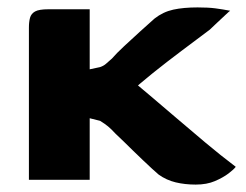

<svg xmlns="http://www.w3.org/2000/svg" viewBox="-20 -485 664 518"><path d="M508 13Q479 13 454 7Q429 1 408 -14Q401 -20 390 -30Q379 -40 366 -52.5Q353 -65 339.5 -78Q326 -91 314 -103Q302 -115 292 -124Q280 -137 271.5 -144Q263 -151 250 -159L222 -166V0H58V-410Q58 -426 61 -437Q64 -448 74.5 -454Q85 -460 111 -460Q139 -460 166.5 -460Q194 -460 222 -460Q222 -445 222 -423.5Q222 -402 222 -378.5Q222 -355 222 -333.5Q222 -312 222 -298L250 -304Q259 -307 265.5 -312.5Q272 -318 282 -327Q294 -341 315 -360.5Q336 -380 358.5 -400.5Q381 -421 397 -435Q420 -453 447.5 -459Q475 -465 513 -465Q542 -465 561 -462.5Q580 -460 601 -456Q599 -455 588.5 -445Q578 -435 565.5 -423.5Q553 -412 546 -405Q510 -378 470 -348Q430 -318 392.5 -288Q355 -258 325 -230L326 -276Q352 -255 385 -227Q418 -199 456 -166.5Q494 -134 534.5 -100Q575 -66 616 -35Q611 -28 596.5 -17Q582 -6 560 3.5Q538 13 508 13Z"/></svg>

Font: r_Genos
Style: Bold
Weight: 700
Designer: Robert E. Leuschke
Foundry: Robert E. Leuschke
Version: Version 2.000;June 29, 2024;FontCreator 14.0.0.2814 32-bit